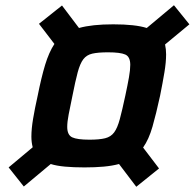

<svg xmlns="http://www.w3.org/2000/svg" viewBox="-20 -711 744 734"><path d="M71 2 13 -71 105 -148Q100 -167 100 -189Q100 -218 106.5 -257Q113 -296 124 -345Q138 -415 152.5 -463Q167 -511 188 -543L129 -620L217 -690L282 -604Q307 -611 339.5 -614.5Q372 -618 413 -618Q455 -618 487 -614.5Q519 -611 541 -604L645 -691L704 -618L611 -541Q615 -523 615 -503Q615 -473 608.5 -434Q602 -395 592 -345Q577 -276 563 -227Q549 -178 527 -147L588 -67L501 3L435 -84Q409 -77 376.5 -74Q344 -71 303 -71Q261 -71 228.5 -74Q196 -77 174 -84ZM322 -177Q360 -177 382 -182.5Q404 -188 416.5 -205Q429 -222 438 -255.5Q447 -289 459 -345Q468 -387 473 -415.5Q478 -444 478 -463Q478 -494 459 -502.5Q440 -511 393 -511Q355 -511 333 -506Q311 -501 298.5 -484.5Q286 -468 277 -434.5Q268 -401 257 -345Q248 -302 242.5 -273.5Q237 -245 237 -226Q237 -195 256 -186Q275 -177 322 -177Z"/></svg>

Font: Saira SemiBold
Style: Italic
Weight: 600
Italic angle: -12°
Designer: Hector Gatti with collaboration of the Omnibus-Type team
Foundry: Omnibus-Type
Version: Version 1.100; ttfautohint (v1.8.3)